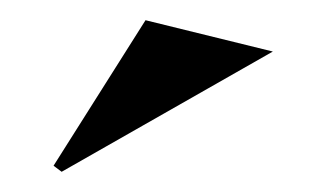

<svg xmlns="http://www.w3.org/2000/svg" viewBox="-20 -751 323 190"><path d="M41 -581 33 -587 124 -731 250 -700Z"/></svg>

Font: Kalnia Medium
Style: Regular
Weight: 500
Designer: Frida Medrano
Foundry: Frida Medrano
Version: Version 1.105